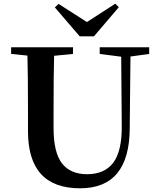

<svg xmlns="http://www.w3.org/2000/svg" viewBox="-20 -997 857 1036"><path d="M487 -801H410L276 -957L296 -976L449 -878L602 -977L621 -958ZM785 -742V-706L684 -692L680 -306Q679 19 412 19Q131 19 131 -289V-400Q131 -598 128 -697L40 -706V-742H374V-706L272 -696Q269 -599 269 -400V-307Q269 -174 314.5 -115.5Q360 -57 450 -57Q544 -57 591 -119Q638 -181 637 -317L634 -691L518 -706V-742Z"/></svg>

Font: Swei Spring CJKtc
Style: Bold
Weight: 700
Version: Version 1.021